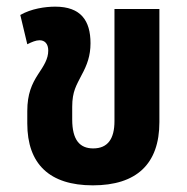

<svg xmlns="http://www.w3.org/2000/svg" viewBox="-20 -544 561 577"><path d="M259 13C390 13 459 -51 459 -177V-517H324V-180C324 -127 304 -98 260 -98C220 -98 197 -123 197 -185V-223C197 -270 210 -288 225 -318C242 -349 252 -377 252 -414C252 -482 223 -524 146 -524C116 -524 74 -518 41 -499L62 -411C76 -418 88 -423 99 -423C114 -423 125 -413 125 -392C125 -367 112 -347 94 -320C76 -292 62 -262 62 -210V-173C62 -51 129 13 259 13Z"/></svg>

Font: Noto Sans Thai UI Cond
Style: Bold
Weight: 700
Width: 3
Designer: Monotype Design Team
Foundry: Monotype Imaging Inc.
Version: Version 2.000